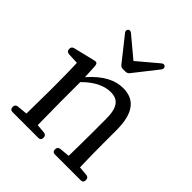

<svg xmlns="http://www.w3.org/2000/svg" viewBox="-214 -939 1092 1092"><g transform="rotate(45 331.5 -393.5)"><path d="M41 -16V-13C41 0 48 7 61 7H269C282 7 289 0 289 -13V-16C289 -28 282 -36 270 -37L215 -42C214 -98 213 -176 213 -228V-386C274 -449 333 -469 375 -469C434 -469 465 -437 465 -342V-228C465 -175 464 -98 463 -43L401 -37C389 -36 382 -28 382 -16V-13C382 0 389 7 402 7H610C623 7 630 0 630 -13V-16C630 -28 623 -36 611 -37L555 -42C553 -97 552 -175 552 -228V-340C552 -481 497 -535 411 -535C347 -535 283 -505 212 -425L208 -508C207 -519 205 -524 201 -528C197 -531 191 -532 180 -529L52 -498C41 -495 35 -488 35 -476V-474C35 -462 43 -454 55 -453L122 -450C124 -402 125 -353 125 -287V-228C125 -177 124 -98 123 -43L60 -37C48 -36 41 -28 41 -16ZM196 -763 308 -622C314 -614 322 -610 332 -610H353C363 -610 371 -614 377 -622L488 -763C495 -772 495 -782 489 -789C482 -796 472 -795 463 -787L342 -685L220 -787C211 -795 201 -795 195 -789C188 -782 188 -772 196 -763Z"/></g></svg>

Font: 寒蝉锦书宋 Text
Style: Regular
Weight: 400
Designer: 寒蝉锦书宋{Warren} 思源宋体{Ryoko NISHIZUKA 西塚涼子 (kana & ideographs); Frank Grießhammer (Latin, Greek & Cyrillic); Wenlong ZHANG 
Foundry: Adobe & ChillType
Version: Version 2.000;Glyphs 3.1.1 (3135)